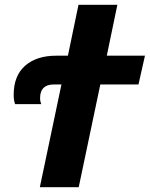

<svg xmlns="http://www.w3.org/2000/svg" viewBox="-20 -780 624 800"><path d="M146 0H308L398 -428H557L584 -548H425L469 -760H307L263 -548H215Q132 -548 84.5 -506Q37 -464 37 -385Q37 -361 43 -346H152Q147 -358 147 -371Q147 -428 204 -428H236Z"/></svg>

Font: Noto Sans Display Extra
Style: Italic
Weight: 800
Italic angle: -12°
Designer: Monotype Design Team
Foundry: Monotype Imaging Inc.
Version: Version 1.900